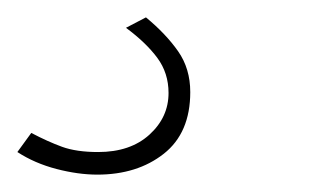

<svg xmlns="http://www.w3.org/2000/svg" viewBox="-56 -32 362 221"><path d="M56 169Q34 169 9 162.5Q-16 156 -36 143L-20 121Q-1 131 15.5 137Q32 143 57 143Q94 143 116 123Q138 103 138 75Q138 52 125 34.5Q112 17 89 0L112 -12Q135 7 149 27Q163 47 163 74Q163 121 132.5 145Q102 169 56 169Z"/></svg>

Font: Raleway ExtraLight
Style: Italic
Weight: 200
Italic angle: -12°
Designer: Matt McInerney, Pablo Impallari, Rodrigo Fuenzalida
Foundry: Matt McInerney, Pablo Impallari, Rodrigo Fuenzalida
Version: Version 4.026